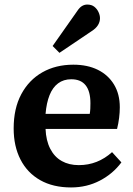

<svg xmlns="http://www.w3.org/2000/svg" viewBox="-20 -809 586 843"><path d="M292 14Q213 14 156.5 -18Q100 -50 70 -108.5Q40 -167 40 -245Q40 -333 73.5 -395.5Q107 -458 166 -491.5Q225 -525 302 -525Q364 -525 409.5 -502.5Q455 -480 480.5 -438Q506 -396 506 -338Q506 -316 503 -291.5Q500 -267 494 -243H180Q182 -192 200.5 -156Q219 -120 251 -102Q283 -84 326 -84Q368 -84 404.5 -98.5Q441 -113 472 -141L513 -96Q476 -46 418.5 -16Q361 14 292 14ZM180 -309H374Q376 -320 376.5 -332Q377 -344 377 -356Q377 -408 356 -434.5Q335 -461 293 -461Q259 -461 235 -443Q211 -425 197.5 -391Q184 -357 180 -309ZM241 -577 211 -607 318 -759Q329 -776 340 -782.5Q351 -789 363 -789Q382 -789 394 -779.5Q406 -770 412.5 -756Q419 -742 419 -729Q419 -713 410 -698.5Q401 -684 382 -672Z"/></svg>

Font: Literata 18pt SemiBold
Style: Regular
Weight: 600
Designer: Latin by Veronika Burian and Jose Scaglione. Greek by Irene Vlachou. Cyrillic by Vera Evstafieva.
Foundry: TypeTogether
Version: Version 3.103;gftools[0.9.29]